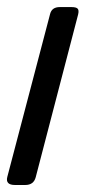

<svg xmlns="http://www.w3.org/2000/svg" viewBox="-34 -528 245 548"><path d="M189 -486.8 67.9 -22Q62 0 38.1 0H8.8Q-19 0 -13.2 -22.9L108.9 -487.8Q113.8 -507.8 136.7 -507.8H169.9Q183.1 -507.8 187.5 -503.4Q191.9 -499 189 -486.8Z"/></svg>

Font: Allan
Style: Regular
Weight: 400
Designer: Anton Koovit
Foundry: Anton Koovit
Version: Version 1.002